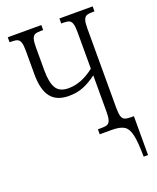

<svg xmlns="http://www.w3.org/2000/svg" viewBox="-166 -811 913 1118"><g transform="rotate(-20 290.5 -252.0)"><path d="M406 0H331V-31H355Q379 -31 390.5 -36.5Q402 -42 407.5 -59Q413 -76 413 -111V-335Q373 -305 332.5 -288Q292 -271 240 -271Q164 -271 128.5 -317Q93 -363 93 -458V-605Q93 -639 87.5 -655.5Q82 -672 70 -677.5Q58 -683 34 -683H21V-714H229V-683H213Q189 -683 177.5 -677.5Q166 -672 160.5 -655Q155 -638 155 -603V-460Q155 -385 176.5 -349.5Q198 -314 253 -314Q334 -314 413 -377V-603Q413 -638 407.5 -655Q402 -672 390.5 -677.5Q379 -683 355 -683H341V-714H547V-683H533Q509 -683 497 -677.5Q485 -672 479.5 -655Q474 -638 474 -603V-115Q474 -78 479 -60.5Q484 -43 497 -37Q510 -31 536 -31H554V210H527Q526 118 516 74.5Q506 31 481.5 15.5Q457 0 406 0Z"/></g></svg>

Font: Noto Serif CondLight
Style: Regular
Weight: 300
Width: 3
Designer: Monotype Design Team
Foundry: Monotype Imaging Inc.
Version: Version 1.001